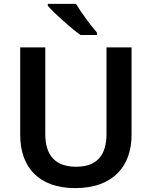

<svg xmlns="http://www.w3.org/2000/svg" viewBox="-20 -958 781 988"><path d="M371 -938H226V-928C259 -890 345 -813 394 -778H479V-790C447 -827 398 -893 371 -938ZM657 -264V-714H528V-269C528 -163 482 -100 372 -100C266 -100 213 -157 213 -268V-714H84V-264C84 -95 182 10 367 10C563 10 657 -104 657 -264Z"/></svg>

Font: Noto Sans Lao SemiBold
Style: Regular
Weight: 600
Designer: Monotype Design Team
Foundry: Monotype Imaging Inc.
Version: Version 2.003